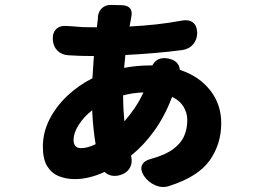

<svg xmlns="http://www.w3.org/2000/svg" viewBox="-20 -706 1040 775"><path d="M663 -469Q703 -459 706 -424Q783 -399 828 -342Q873 -285 873 -209Q873 -124 826 -58Q779 8 662 45Q634 54 606 41.5Q578 29 561 4Q545 -22 553.5 -40Q562 -58 591 -65Q648 -81 679.5 -104.5Q711 -128 723.5 -157.5Q736 -187 736 -221Q736 -250 721 -275Q706 -300 675 -315Q644 -235 602 -177Q560 -119 509 -78Q516 -50 504 -28.5Q492 -7 464 1Q427 11 402 -12Q372 2 341.5 9.5Q311 17 282 17Q248 17 218.5 5.5Q189 -6 171 -34.5Q153 -63 153 -114Q153 -171 179.5 -223.5Q206 -276 251.5 -319Q297 -362 353 -390L359 -480H346Q311 -480 294.5 -481Q278 -482 255 -483Q228 -485 211 -502.5Q194 -520 193 -548Q192 -575 208 -589.5Q224 -604 251 -601Q275 -600 293.5 -598Q312 -596 346 -596H371L375 -629V-635Q376 -658 391 -672.5Q406 -687 429 -686L474 -685Q496 -684 505.5 -671.5Q515 -659 510 -638Q510 -637 509.5 -634.5Q509 -632 509 -632L503 -599Q559 -602 610 -607.5Q661 -613 715 -623Q742 -628 758.5 -615.5Q775 -603 776 -574Q776 -546 759.5 -527Q743 -508 716 -504Q663 -497 604.5 -492Q546 -487 486 -484L481 -432Q533 -442 588 -442H595Q615 -480 663 -469ZM559 -333Q536 -332 515.5 -329Q495 -326 477 -321Q477 -289 478.5 -263Q480 -237 482 -216Q503 -240 523 -269Q543 -298 559 -333ZM366 -124Q361 -153 357.5 -186.5Q354 -220 352 -261Q319 -235 298 -202.5Q277 -170 277 -140Q277 -126 284 -117Q291 -108 308 -108Q333 -108 366 -124Z"/></svg>

Font: Chiron GoRound TC H
Style: Regular
Weight: 900
Designer: Ryoko NISHIZUKA 西塚涼子 (kana, bopomofo & ideographs); Paul D. Hunt (Latin, Greek & Cyrillic); Sandoll Communications 산돌커뮤니
Foundry: Adobe
Version: Version 1.000;hotconv 1.1.1;makeotfexe 2.6.0